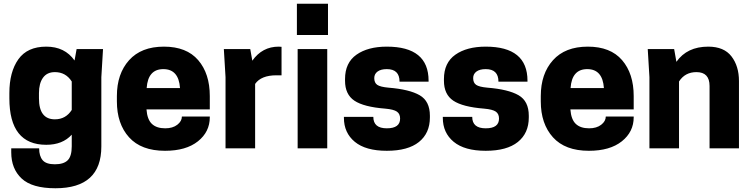

<svg xmlns="http://www.w3.org/2000/svg" viewBox="-20 -792 4013 1025"><path d="M363 -11V-73Q314 -19 227 -19Q30 -19 30 -267V-295Q30 -408 78 -475.5Q126 -543 227 -543Q326 -543 378 -469L389 -530H530L521 -380V-10Q521 213 276 213Q151 213 95.5 161Q40 109 40 21V0H189Q189 41 207.5 63Q226 85 273 85Q320 85 341.5 63.5Q363 42 363 -11ZM273 -155Q331 -155 363 -205V-357Q331 -407 273 -407Q231 -407 209.5 -377Q188 -347 188 -295V-267Q188 -155 273 -155Z M1100 -208H762Q766 -154 791 -130.5Q816 -107 862 -107Q902 -107 926.5 -126Q951 -145 951 -170H1100V-166Q1100 -88 1036.5 -37.5Q973 13 861 13Q734 13 669 -59Q604 -131 604 -251V-279Q604 -398 669 -470.5Q734 -543 855 -543Q976 -543 1038 -471Q1100 -399 1100 -279ZM763 -322H941Q934 -423 852 -423Q770 -423 763 -322Z M1468 -543Q1479 -543 1483 -542V-390H1456Q1374 -390 1342 -344V0H1184V-380L1175 -530H1316L1327 -468Q1380 -543 1468 -543Z M1569 0V-530H1727V0ZM1731 -772V-605H1565V-772Z M2045 -107Q2116 -107 2116 -159Q2116 -184 2099 -196Q2082 -208 2037 -212Q1922 -221 1872 -254.5Q1822 -288 1822 -361V-370Q1822 -457 1883 -500Q1944 -543 2045 -543Q2268 -543 2268 -361V-356H2113Q2113 -423 2045 -423Q2013 -423 1995.5 -410Q1978 -397 1978 -375Q1978 -350 1994 -339Q2010 -328 2054 -324Q2166 -315 2220.5 -283.5Q2275 -252 2275 -174V-165Q2275 -81 2216.5 -34Q2158 13 2045 13Q1932 13 1874 -35Q1816 -83 1816 -163V-168H1973Q1973 -107 2045 -107Z M2573 -107Q2644 -107 2644 -159Q2644 -184 2627 -196Q2610 -208 2565 -212Q2450 -221 2400 -254.5Q2350 -288 2350 -361V-370Q2350 -457 2411 -500Q2472 -543 2573 -543Q2796 -543 2796 -361V-356H2641Q2641 -423 2573 -423Q2541 -423 2523.5 -410Q2506 -397 2506 -375Q2506 -350 2522 -339Q2538 -328 2582 -324Q2694 -315 2748.5 -283.5Q2803 -252 2803 -174V-165Q2803 -81 2744.5 -34Q2686 13 2573 13Q2460 13 2402 -35Q2344 -83 2344 -163V-168H2501Q2501 -107 2573 -107Z M3363 -208H3025Q3029 -154 3054 -130.5Q3079 -107 3125 -107Q3165 -107 3189.5 -126Q3214 -145 3214 -170H3363V-166Q3363 -88 3299.5 -37.5Q3236 13 3124 13Q2997 13 2932 -59Q2867 -131 2867 -251V-279Q2867 -398 2932 -470.5Q2997 -543 3118 -543Q3239 -543 3301 -471Q3363 -399 3363 -279ZM3026 -322H3204Q3197 -423 3115 -423Q3033 -423 3026 -322Z M3925 0H3768V-333Q3768 -407 3698 -407Q3637 -407 3605 -357V0H3447V-380L3438 -530H3579L3591 -462Q3648 -543 3761 -543Q3845 -543 3885 -491Q3925 -439 3925 -359Z"/></svg>

Font: Cooper Hewitt
Style: Bold
Weight: 711
Designer: Village Type and Design LLC
Foundry: Cooper Hewitt Smithsonian Design Museum
Version: 1.000